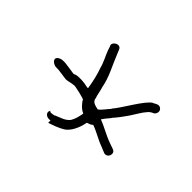

<svg xmlns="http://www.w3.org/2000/svg" viewBox="-82 -612 518 518"><g transform="rotate(-45 177.0 -352.5)"><path d="M35 -393C39 -380 46 -361 53 -350C62 -335 85 -324 106 -320L109 -319C111 -313 112 -308 117 -303C110 -283 98 -265 91 -245L84 -228C80 -212 103 -205 108 -219L114 -236C122 -259 135 -279 142 -299C150 -294 159 -286 165 -281H166C172 -275 186 -264 205 -251C224 -239 237 -231 241 -227C249 -221 251 -218 255 -209C260 -202 270 -201 275 -206C283 -214 278 -221 273 -230V-231C262 -250 205 -280 183 -299H182C174 -307 162 -314 155 -324C157 -330 158 -348 172 -349C183 -353 195 -354 207 -358C240 -364 266 -380 297 -392L309 -397C327 -403 311 -429 299 -421L287 -417C273 -412 256 -402 239 -398C220 -391 198 -386 177 -383V-387C181 -402 182 -422 179 -432C177 -436 177 -437 177 -438V-440C179 -450 180 -463 182 -475V-482C182 -493 176 -502 170 -502C164 -502 158 -495 156 -485V-476L154 -460C153 -456 153 -451 152 -446C150 -436 156 -427 156 -411C154 -400 150 -383 147 -373L146 -374V-371C138 -368 123 -354 120 -344H117C116 -344 113 -345 112 -345C103 -347 94 -349 84 -355C71 -365 68 -381 62 -394C62 -394 61 -395 61 -395C59 -406 58 -409 62 -412C50 -419 41 -406 44 -393ZM248 -398H249ZM306 -392Z"/></g></svg>

Font: Stray Cat
Style: Lt
Weight: 300
Version: Version 1.0